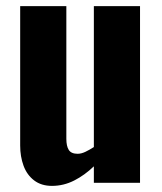

<svg xmlns="http://www.w3.org/2000/svg" viewBox="-20 -598 530 628"><path d="M150 10Q115 10 91.5 -8Q68 -26 57 -56Q46 -86 46 -122V-578H197V-144Q197 -120 205 -107.5Q213 -95 234 -95Q246 -95 259.5 -101.5Q273 -108 287 -117V-578H438V0H287V-54Q257 -25 222.5 -7.5Q188 10 150 10Z"/></svg>

Font: Oswald SemiBold
Style: Regular
Weight: 600
Designer: Vernon Adams
Foundry: Vernon Adams
Version: Version 4.103;gftools[0.9.33.dev8+g029e19f]